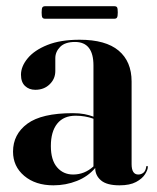

<svg xmlns="http://www.w3.org/2000/svg" viewBox="-20 -574 495 604"><path d="M21 -97Q21 -151.5 66 -184.8Q111 -218 209 -218Q230 -218 245.5 -215Q261 -212 274 -207V-368Q274 -442 216 -442Q184.5 -442 169.2 -426.5Q154 -411 154 -391V-350.5Q154 -326 136.2 -308.8Q118.5 -291.5 91 -291.5Q71.5 -291.5 58.8 -303.5Q46 -315.5 46 -339Q46 -365 67 -390.5Q88 -416 129 -432.5Q170 -449 230.5 -449Q312.5 -449 353.2 -414.8Q394 -380.5 394 -317.5V-58Q394 -25 415 -25Q424 -25 431 -30.5Q438 -36 440 -49Q440 -52 442.5 -52Q445 -52 445 -49Q445 -39.5 436.2 -25.8Q427.5 -12 408 -1.5Q388.5 9 356 9Q316 9 297.8 -6.5Q279.5 -22 279.5 -45.5Q256.5 -18.5 221.8 -4.8Q187 9 148 9Q91.5 9 56.2 -20.8Q21 -50.5 21 -97ZM140 -114.5Q140 -70.5 159.5 -47.8Q179 -25 210 -25Q246 -25 274 -50.5V-200.5Q247.5 -210 218 -210Q180 -210 160 -185Q140 -160 140 -114.5ZM111 -534.5Q111 -546.5 113.2 -550.5Q115.5 -554.5 122.5 -554.5H339Q346 -554.5 348.2 -551Q350.5 -547.5 350.5 -535Q350.5 -523 348.2 -519Q346 -515 339 -515H122.5Q115.5 -515 113.2 -519Q111 -523 111 -534.5Z"/></svg>

Font: Fraunces 144pt SemiBold
Style: Regular
Weight: 600
Version: Version 1.000;[0bf87f6ff]